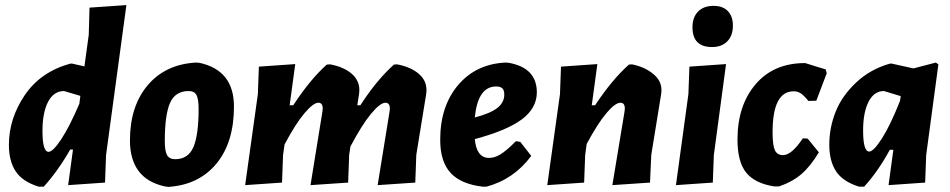

<svg xmlns="http://www.w3.org/2000/svg" viewBox="-20 -724 3736 755"><path d="M263 -474 312 -463 329 -587 332 -694 477 -704 397 -114 393 -6 248 4 267 -136H256Q209 -53 152 10H132Q68 -10 41.5 -50.5Q15 -91 15 -154Q15 -258 77.5 -350Q140 -442 257 -474ZM147 -209Q147 -127 171 -127Q188 -127 220.5 -176Q253 -225 292 -316L296 -347L232 -366Q191 -366 169 -323.5Q147 -281 147 -209Z M750 -478 764 -477Q900 -448 900 -305Q900 -164 831 -80.5Q762 3 642 11L628 9Q491 -21 491 -172Q491 -306 560.5 -388.5Q630 -471 750 -478ZM722 -366Q669 -366 648.5 -319Q628 -272 628 -169Q628 -130 637 -114Q646 -98 669 -98Q720 -98 740.5 -145.5Q761 -193 761 -296Q761 -335 752.5 -350.5Q744 -366 722 -366Z M1141 -472 1119 -310H1133Q1200 -412 1265 -470L1278 -471Q1332 -461 1363 -434Q1394 -407 1393 -368L1392 -355L1385 -310H1397Q1461 -409 1529 -470L1541 -471Q1595 -461 1626.5 -434Q1658 -407 1657 -368L1656 -355L1617 -115L1613 -6L1465 4L1512 -286L1513 -297Q1513 -320 1496 -320Q1475 -320 1439 -276.5Q1403 -233 1358 -148L1353 -115L1349 -6L1201 4L1248 -286L1249 -297Q1249 -320 1232 -320Q1212 -320 1177 -278.5Q1142 -237 1099 -156L1093 -114L1089 -6L944 4L994 -354L998 -462Z M2069 -111Q2001 -19 1893 10H1878Q1792 0 1751.5 -44.5Q1711 -89 1711 -174Q1711 -306 1781 -389Q1851 -472 1967 -478L1981 -477Q2091 -457 2091 -361Q2091 -299 2032.5 -255Q1974 -211 1847 -177Q1854 -103 1903 -103Q1925 -103 1948 -117Q1971 -131 2009 -169L2026 -166ZM1931 -384Q1859 -384 1847 -262Q1908 -278 1935.5 -299.5Q1963 -321 1963 -352Q1963 -369 1955.5 -376.5Q1948 -384 1931 -384Z M2132 4 2182 -354 2186 -462 2329 -472 2307 -310H2320Q2386 -410 2453 -470L2465 -471Q2515 -461 2548.5 -433.5Q2582 -406 2581 -368L2580 -355L2541 -115L2536 -6L2388 4L2436 -286L2437 -297Q2437 -320 2420 -320Q2399 -320 2364.5 -279Q2330 -238 2287 -158L2281 -114L2277 -6Z M2786 -701Q2822 -701 2842 -680.5Q2862 -660 2862 -623Q2862 -584 2840 -561.5Q2818 -539 2780 -539Q2703 -539 2703 -617Q2703 -656 2725 -678.5Q2747 -701 2786 -701ZM2835 -472 2787 -114 2783 -6 2638 4 2687 -354 2691 -462Z M3146 -476 3227 -451 3231 -436 3190 -328 3159 -327Q3140 -350 3128 -357.5Q3116 -365 3101 -365Q3018 -365 3018 -204Q3018 -153 3027 -133.5Q3036 -114 3059 -114Q3093 -114 3137 -180L3156 -179L3200 -125Q3167 -70 3131.5 -39.5Q3096 -9 3044 9H3024Q2948 -3 2914 -45.5Q2880 -88 2880 -175Q2880 -309 2951 -392.5Q3022 -476 3146 -476Z M3480 -474H3486L3572 -455L3660 -478L3670 -471L3622 -114L3618 -6L3474 4L3493 -135H3479Q3433 -50 3378 10H3358Q3294 -10 3267.5 -50.5Q3241 -91 3241 -155Q3241 -221 3265.5 -283.5Q3290 -346 3346 -399Q3402 -452 3480 -474ZM3374 -211Q3374 -128 3398 -128Q3415 -128 3448 -179.5Q3481 -231 3519 -327L3522 -346L3456 -366Q3417 -366 3395.5 -324Q3374 -282 3374 -211Z"/></svg>

Font: Alegreya Sans ExtraBold
Style: Italic
Weight: 800
Italic angle: -7°
Designer: Juan Pablo del Peral
Foundry: Huerta Tipografica
Version: Version 2.007